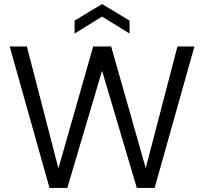

<svg xmlns="http://www.w3.org/2000/svg" viewBox="-20 -930 1011 950"><path d="M621 -764 485 -848 349 -764V-828L485 -910L621 -828ZM313 0H225L28 -700H113L269 -97L441 -700H530L701 -98L858 -700H942L745 0H657L485 -580Z"/></svg>

Font: Albert Sans
Style: Regular
Weight: 400
Designer: Andreas Rasmussen
Foundry: a.Foundry
Version: Version 1.025